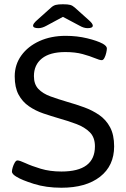

<svg xmlns="http://www.w3.org/2000/svg" viewBox="-20 -874 590 900"><path d="M268 6Q196 6 139 -12Q82 -30 58 -45Q49 -50 42.5 -56.5Q36 -63 36 -70Q36 -77 39.5 -89Q43 -101 49 -111.5Q55 -122 62 -122Q72 -122 100 -109Q128 -96 171 -83Q214 -70 268 -70Q425 -70 425 -188Q425 -230 401 -254Q377 -278 338.5 -292.5Q300 -307 257 -319Q219 -330 182.5 -342.5Q146 -355 115.5 -376Q85 -397 67 -430.5Q49 -464 49 -516Q49 -571 80 -614Q111 -657 165 -681.5Q219 -706 288 -706Q341 -706 388.5 -694.5Q436 -683 462 -669Q481 -658 481 -647Q481 -640 478 -626.5Q475 -613 469.5 -602.5Q464 -592 457 -592Q447 -592 424.5 -601.5Q402 -611 367.5 -620.5Q333 -630 286 -630Q214 -630 176.5 -600Q139 -570 139 -517Q139 -479 160 -457Q181 -435 217 -422Q253 -409 297 -396Q336 -385 374.5 -371Q413 -357 445 -335Q477 -313 496 -277.5Q515 -242 515 -188Q515 -97 449 -45.5Q383 6 268 6ZM160 -742Q135 -742 135 -754Q135 -763 153 -779L220 -839Q230 -848 241.5 -851Q253 -854 275 -854Q298 -854 309 -851Q320 -848 330 -839L397 -779Q415 -763 415 -754Q415 -742 391 -742Q373 -742 354 -753L275 -795L197 -753Q177 -742 160 -742Z"/></svg>

Font: Asap Semi Expanded
Style: Regular
Weight: 400
Width: 6
Designer: Pablo Cosgaya
Foundry: Omnibus-Type
Version: Version 3.001; ttfautohint (v1.8.4.7-5d5b)